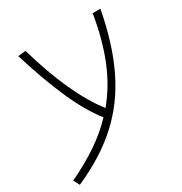

<svg xmlns="http://www.w3.org/2000/svg" viewBox="-195 -650 956 1010"><g transform="rotate(-30 283.0 -145.5)"><path d="M-1 230.5 -20 193.8Q74.2 149.4 149.9 98.4Q225.6 47.4 284.2 -14.6Q217.3 -99.6 160.9 -230.2Q104.5 -360.8 57.1 -517.6L103.5 -522.5Q193.4 -211.4 317.9 -51.8Q391.6 -140.6 438 -254.6Q484.4 -368.7 508.8 -517.6H555.7Q519.5 -323.7 450.9 -182.4Q382.3 -41 271.7 59.3Q161.1 159.7 -1 230.5Z"/></g></svg>

Font: Cascadia Mono ExtraLight
Style: Italic
Weight: 200
Italic angle: -10°
Monospace: yes
Designer: Aaron Bell
Foundry: Saja Typeworks
Version: Version 2404.023; ttfautohint (v1.8.4)